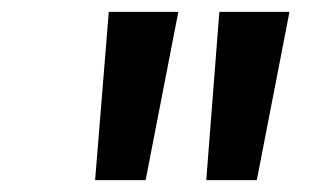

<svg xmlns="http://www.w3.org/2000/svg" viewBox="-20 -765 538 323"><path d="M140 -462H225L280 -745H163ZM327 -462H412L467 -745H349Z"/></svg>

Font: Mluvka Bold
Style: Italic
Weight: 700
Italic angle: -8°
Designer: Modified by Jiří Krblich, Original typeface by Gumpita Rahayu
Foundry: Gumpita Rahayu & Jiří Krblich
Version: Version 2.000;Glyphs 3.1.1 (3134)